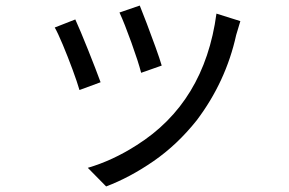

<svg xmlns="http://www.w3.org/2000/svg" viewBox="-20 -596 1040 691"><path d="M488 -334Q478 -373 453 -442.5Q428 -512 410 -551L483 -576Q492 -554 508 -512Q524 -470 539.5 -427Q555 -384 562 -360ZM362 75 296 8Q385 -18 471 -73Q716 -227 759 -547L845 -520L830 -470Q793 -302 688 -163Q618 -75 532.5 -16Q447 43 362 75ZM266 -272Q258 -300 241 -346Q224 -392 206 -435Q188 -478 177 -497L251 -526Q268 -489 297 -416.5Q326 -344 342 -300Z"/></svg>

Font: Source Han Sans & Saira Hybrid
Style: Regular
Weight: 400
Designer: Ryoko NISHIZUKA 西塚涼子 (kana & ideographs); Paul D. Hunt (Latin, Greek & Cyrillic); Wenlong ZHANG 张文龙 (bopomofo); Sandoll 
Foundry: Adobe Systems Incorporated
Version: Version 1.00;August 2, 2021;FontCreator 13.0.0.2675 64-bit